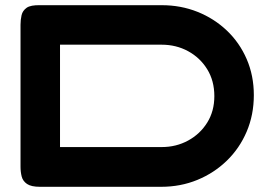

<svg xmlns="http://www.w3.org/2000/svg" viewBox="-20 -710 1036 739"><path d="M134 9Q100 9 84 -2Q68 -13 63.5 -30.5Q59 -48 59 -68V-615Q59 -634 63 -651.5Q67 -669 82.5 -680Q98 -691 135 -690H603Q676 -690 740 -664.5Q804 -639 853 -592.5Q902 -546 929.5 -482.5Q957 -419 957 -344Q957 -268 929.5 -203.5Q902 -139 853 -91.5Q804 -44 739.5 -17.5Q675 9 600 9ZM211 -144H603Q658 -144 704 -169Q750 -194 777.5 -238Q805 -282 805 -340Q805 -399 777.5 -443.5Q750 -488 704 -513Q658 -538 602 -538H211Z"/></svg>

Font: Fredoka Expanded SemiBold
Style: Regular
Weight: 600
Width: 7
Designer: Ben Nathan
Foundry: Milena B. Brandão, Ben Nathan
Version: Version 2.001